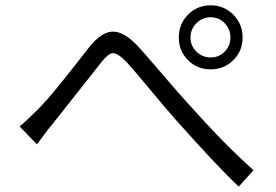

<svg xmlns="http://www.w3.org/2000/svg" viewBox="-20 -730 1040 723"><path d="M719.7 -642.6Q697.3 -620.1 697.3 -588.9Q697.3 -557.6 719.7 -535.6Q742.2 -513.7 773.4 -513.7Q804.7 -513.7 826.2 -535.6Q847.7 -557.6 847.7 -588.9Q847.7 -620.1 826.2 -642.6Q804.7 -665 773.4 -665Q742.2 -665 719.7 -642.6ZM773.4 -710Q823.2 -710 858.4 -674.8Q893.6 -639.6 893.6 -588.9Q893.6 -538.1 858.4 -503.4Q823.2 -468.8 773.4 -468.8Q722.7 -468.8 688 -503.4Q653.3 -538.1 653.3 -588.9Q653.3 -639.6 688 -674.8Q722.7 -710 773.4 -710ZM119.1 -186.5 53.7 -253.9Q73.2 -268.6 123 -318.4Q147.5 -342.8 180.2 -381.8Q212.9 -420.9 260.7 -481.9Q308.6 -543 319.3 -556.6Q361.3 -607.4 400.4 -610.8Q439.5 -614.3 489.3 -566.4Q518.6 -536.1 588.4 -454.1Q658.2 -372.1 688.5 -339.8Q824.2 -187.5 934.6 -88.9L878.9 -27.3Q799.8 -101.6 641.6 -279.3Q609.4 -315.4 544.4 -393.6Q479.5 -471.7 456.1 -497.1Q421.9 -531.2 404.3 -529.8Q386.7 -528.3 360.4 -494.1Q338.9 -466.8 271 -380.9Q203.1 -294.9 176.8 -261.7Q164.1 -247.1 143.6 -219.2Q123 -191.4 119.1 -186.5Z"/></svg>

Font: Gen Shin Gothic Monospace Normal
Style: Regular
Weight: 350
Designer: [Source Han Sans]
Ryoko NISHIZUKA  (kana & ideographs); Paul D. Hunt (Latin, Greek & Cyrillic); Wenlong ZHANG  (bopomofo
Version: Version 1.002.20150607